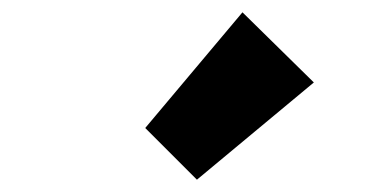

<svg xmlns="http://www.w3.org/2000/svg" viewBox="-20 -864 600 312"><path d="M300 -572 490 -730 374 -844 216 -656Z"/></svg>

Font: Giro Sans Black
Style: Regular
Weight: 900
Designer: Paul D. Hunt
Foundry: Adobe Systems Incorporated
Version: Version 1.000;PS 1.0;hotconv 1.0.88;makeotf.lib2.5.647800